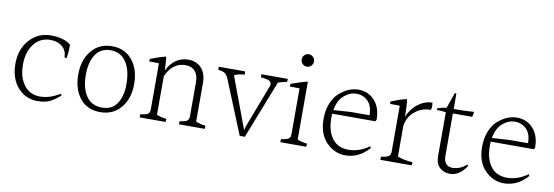

<svg xmlns="http://www.w3.org/2000/svg" viewBox="-52 -1053 3941 1367"><g transform="rotate(10 1919.0 -370.0)"><path d="M246 -38Q160 -38 103 -102.5Q46 -167 46 -273Q46 -379 107.5 -447Q169 -515 262 -515Q355 -515 406 -473Q406 -421 398 -375L382 -378Q383 -426 349.5 -454.5Q316 -483 263 -483Q189 -483 144.5 -425Q100 -367 100 -276Q100 -185 142.5 -129Q185 -73 257.5 -73Q330 -73 400 -118L410 -108Q370 -71 334 -54.5Q298 -38 246 -38Z M850 -266Q850 -368 810.5 -426.5Q771 -485 698.5 -485Q626 -485 589 -428Q552 -371 553.5 -276.5Q555 -182 594 -127Q633 -72 706 -72Q779 -72 814.5 -125.5Q850 -179 850 -266ZM703.5 -515Q796 -515 850 -449Q904 -383 904 -277.5Q904 -172 848.5 -105Q793 -38 699 -38Q605 -38 552.5 -104Q500 -170 500 -275.5Q500 -381 555.5 -448Q611 -515 703.5 -515Z M1385 -368V-90Q1418 -76 1456 -73Q1456 -62 1454 -50H1268Q1267 -59 1269 -73Q1307 -77 1321 -86.5Q1335 -96 1335 -119V-366Q1335 -418 1310.5 -445.5Q1286 -473 1242 -473Q1147 -473 1102 -368V-90Q1133 -76 1173 -73Q1173 -59 1170 -50H984Q983 -59 985 -73Q1024 -77 1038 -86.5Q1052 -96 1052 -119V-453Q1023 -454 1006.5 -454Q990 -454 981 -454Q981 -464 984 -473Q1050 -499 1095 -509Q1100 -470 1102 -410Q1154 -515 1256 -515Q1312 -515 1348.5 -477.5Q1385 -440 1385 -368Z M1477 -480Q1476 -489 1476 -494.5Q1476 -500 1476 -503H1665Q1668 -492 1668 -480Q1619 -476 1593 -462L1732 -89Q1735 -109 1742 -125L1854 -419Q1861 -432 1861 -442.5Q1861 -453 1855 -461Q1842 -477 1787 -480Q1782 -491 1784 -503H1975Q1976 -496 1972 -480Q1942 -476 1910 -465L1745 -44H1708L1552 -427Q1540 -456 1525.5 -466.5Q1511 -477 1477 -480Z M2137 -657.5Q2137 -639 2124 -625.5Q2111 -612 2092.5 -612Q2074 -612 2061 -625.5Q2048 -639 2048 -657.5Q2048 -676 2061 -689Q2074 -702 2092.5 -702Q2111 -702 2124 -689Q2137 -676 2137 -657.5ZM2069 -119V-451Q2040 -452 2023.5 -452Q2007 -452 1998 -452Q1998 -462 2001 -472Q2062 -495 2119 -509V-90Q2150 -76 2190 -73Q2190 -59 2187 -50H2001Q2000 -59 2002 -73Q2041 -77 2055 -86.5Q2069 -96 2069 -119Z M2333 -341 2460 -349H2593Q2592 -418 2558 -451Q2524 -484 2476 -484Q2428 -484 2386.5 -448Q2345 -412 2333 -341ZM2328 -285Q2328 -190 2369 -135.5Q2410 -81 2487 -81Q2564 -81 2637 -133L2642 -120Q2570 -38 2470 -38Q2394 -38 2334.5 -98Q2275 -158 2275 -269Q2275 -330 2295 -379.5Q2315 -429 2347 -457Q2413 -515 2484.5 -515Q2556 -515 2602 -464.5Q2648 -414 2648 -325Q2642 -316 2640 -314H2329Q2328 -305 2328 -285Z M2843 -394V-381Q2867 -442 2915.5 -478.5Q2964 -515 3018 -515Q3021 -507 3021 -494Q3021 -481 3017 -463Q2936 -463 2882 -404Q2850 -369 2843 -317V-95Q2890 -76 2952 -73Q2952 -59 2949 -50H2724Q2723 -59 2725 -73Q2764 -78 2778.5 -87.5Q2793 -97 2793 -120V-453Q2764 -454 2747.5 -454Q2731 -454 2722 -454Q2722 -464 2725 -473Q2791 -499 2836 -509Q2843 -463 2843 -394Z M3058 -469 3059 -482Q3091 -493 3124 -497L3164 -611L3175 -608V-497Q3263 -497 3321 -502Q3321 -480 3314 -465H3175V-160Q3175 -83 3239 -83Q3293 -83 3339 -124L3347 -116Q3298 -38 3228 -38Q3184 -38 3154 -65Q3124 -92 3124 -148V-465Q3095 -469 3058 -469Z M3479 -341 3606 -349H3739Q3738 -418 3704 -451Q3670 -484 3622 -484Q3574 -484 3532.5 -448Q3491 -412 3479 -341ZM3474 -285Q3474 -190 3515 -135.5Q3556 -81 3633 -81Q3710 -81 3783 -133L3788 -120Q3716 -38 3616 -38Q3540 -38 3480.5 -98Q3421 -158 3421 -269Q3421 -330 3441 -379.5Q3461 -429 3493 -457Q3559 -515 3630.5 -515Q3702 -515 3748 -464.5Q3794 -414 3794 -325Q3788 -316 3786 -314H3475Q3474 -305 3474 -285Z"/></g></svg>

Font: Halant Light
Style: Regular
Weight: 300
Designer: Hitesh Malaviya (Devanagari), Satya Rajpurohit (Latin)
Foundry: Indian Type Foundry
Version: Version 1.101;PS 1.0;hotconv 1.0.78;makeotf.lib2.5.61930; tt